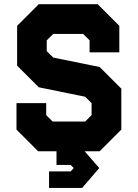

<svg xmlns="http://www.w3.org/2000/svg" viewBox="-20 -720 656 914"><path d="M213.5 174.5V96H316L331 80L316 65H249V0H161.5L58.5 -103V-229H200V-172L230.5 -141.5H385.5L416 -172V-229L385.5 -259.5L164.5 -304.5L61.5 -407.5V-597L164.5 -700H445L548 -597V-471H406.5V-528L376 -558.5H233.5L202.5 -528V-476.5L233.5 -446L454.5 -401L557.5 -298V-103L454.5 0H383L452.5 80L371 174.5ZM266.5 135.5H347.5L396 80L347.5 25.5H300V-70H418.5L483.5 -135V-275.5L428.5 -331L199 -375L132 -442.5V-564L197 -629H416.5L476.5 -569V-538.5V-569L416.5 -629H197L132 -564V-442.5L199 -375L428.5 -331L483.5 -275.5V-135L418.5 -70H192L132 -130V-166.5V-130L192 -70H300V25.5H347.5L396 80L347.5 135.5H266.5Z"/></svg>

Font: Tourney Thin Black
Style: Regular
Weight: 900
Version: Version 1.015